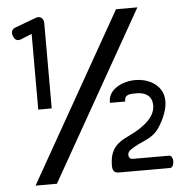

<svg xmlns="http://www.w3.org/2000/svg" viewBox="-52 -702 790 824"><g transform="rotate(-5 343.0 -290.0)"><path d="M27 -576C31 -565 40 -552 58 -558L108 -578V-252H166V-621C166 -637 153 -652 134 -646L40 -611C26 -606 21 -593 27 -576ZM68 72H160L570 -652H478ZM402 20C403 37 410 47 429 47H649C662 47 666 30 666 19C666 9 662 -6 649 -6H493C482 -6 476 -15 476 -25C476 -32 480 -39 486 -44C537 -82 584 -78 619 -136C680 -236 654 -295 607 -323C584 -337 557 -342 534 -342C479 -342 417 -313 417 -259V-254H483V-259C483 -284 506 -285 534 -285C576 -285 601 -265 601 -227C601 -185 567 -144 484 -105C440 -84 400 -60 402 20Z"/></g></svg>

Font: Charger Pro
Style: BdExt
Weight: 700
Designer: Jasper
Foundry: Cannot Into Space Fonts
Version: Version 1.09